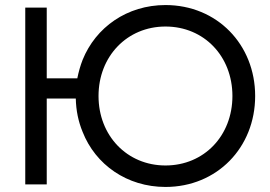

<svg xmlns="http://www.w3.org/2000/svg" viewBox="-20 -730 1070 760"><path d="M80 -700V0H165V-340H280C281 -293 290 -249 307 -208C358 -78 483 10 635 10C839 10 990 -146 990 -350C990 -554 839 -710 635 -710C483 -710 359 -622 307 -493C298 -470 291 -445 286 -420H165V-700ZM370 -350C370 -507 483 -625 635 -625C788 -625 900 -507 900 -350C900 -193 788 -75 635 -75C483 -75 370 -193 370 -350Z"/></svg>

Font: Jost
Style: Regular
Weight: 400
Version: Version 3.710